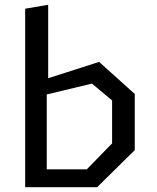

<svg xmlns="http://www.w3.org/2000/svg" viewBox="-20 -785 660 805"><path d="M85.5 0H387L545 -155.5V-391L395.5 -525.5L182 -457V-765L85.5 -748.5ZM176 -75V-389L365.5 -434.5L450 -364V-184L344 -75Z"/></svg>

Font: Monaspace Krypton
Style: Regular
Weight: 400
Designer: Riley Cran & the Lettermatic Team
Foundry: Lettermatic
Version: Version 1.200 (Monaspace Krypton)